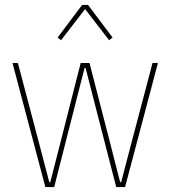

<svg xmlns="http://www.w3.org/2000/svg" viewBox="-20 -763 694 783"><path d="M31 -506H53L138 -184L181 -20H185L227 -184L309 -506H345L428 -184L470 -20H474L517 -184L602 -506H624L490 0H454L371 -322L329 -486H325L283 -322L201 0H165ZM339 -743 439 -610 425 -599 327 -726 229 -599 215 -610 315 -743Z"/></svg>

Font: IBM Plex Sans Condensed Thin
Style: Regular
Weight: 100
Width: 3
Designer: Mike Abbink, Paul van der Laan, Pieter van Rosmalen
Foundry: Bold Monday
Version: Version 1.3